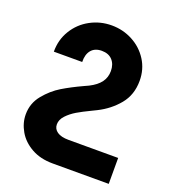

<svg xmlns="http://www.w3.org/2000/svg" viewBox="-136 -665 873 964"><g transform="rotate(20 300.0 -182.5)"><path d="M43 8Q43 -51 80.2 -96.5Q117.5 -142 163.5 -169.8Q209.5 -197.5 268 -224.5Q290 -234.5 293 -236Q332.5 -256 351.5 -281.8Q370.5 -307.5 370.5 -341.5Q370.5 -378 350.2 -400Q330 -422 293.5 -422Q257 -422 237.8 -399.2Q218.5 -376.5 219.5 -335.5H68Q67.5 -399 98.8 -450.2Q130 -501.5 182.8 -530.2Q235.5 -559 297 -559Q357.5 -559 409.2 -531.5Q461 -504 492 -455.2Q523 -406.5 523 -345Q523 -270 480 -218Q437 -166 374 -134.5L348.5 -122Q305.5 -101.5 277.2 -84.8Q249 -68 228 -45.8Q207 -23.5 207 2Q207 26.5 228 41Q249 55.5 288.5 55.5H554V194H254.5Q188.5 194 140.5 167Q92.5 140 67.8 97.2Q43 54.5 43 8Z"/></g></svg>

Font: JuliaMono ExtraBold
Style: Regular
Weight: 800
Monospace: yes
Designer: cormullion
Foundry: corm
Version: Version 0.055; ttfautohint (v1.8.4)